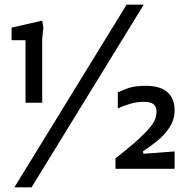

<svg xmlns="http://www.w3.org/2000/svg" viewBox="-20 -728 793 828"><path d="M90 -285V-554.5H30V-609L162 -639L167 -609L162 -559V-285ZM42 80 526 -708H600L116 80ZM478 0V-45Q478 -45 497.5 -60.5Q517 -76 543.5 -98Q570 -120 590 -140Q622 -170 638.5 -194Q655 -218 655 -247Q655 -267 642.5 -278Q630 -289 602 -289Q570 -289 538.5 -279.5Q507 -270 488 -260V-330Q496 -333 526.5 -345.5Q557 -358 608 -358Q671 -358 702 -330.5Q733 -303 733 -253Q733 -212 711 -178.5Q689 -145 657 -119.5Q625 -94 596 -75L599 -65L733 -75V0Z"/></svg>

Font: Rowdies Light
Style: Regular
Weight: 300
Designer: Jaikishan Patel
Version: Version 1.000; ttfautohint (v1.8.3)